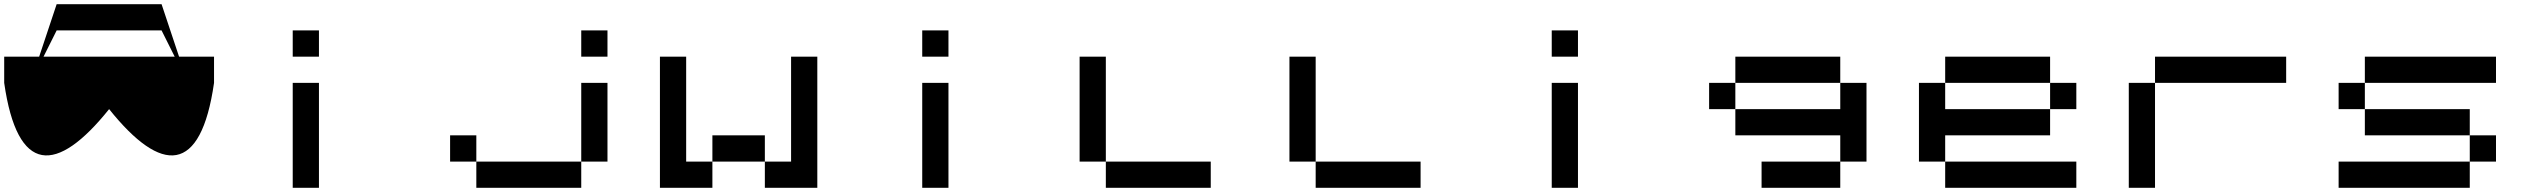

<svg xmlns="http://www.w3.org/2000/svg" viewBox="-20 -1020 12040 915"><path d="M0 -750H1000V-625C937.5 -187.5 750 -187.5 500 -500C250 -187.5 62.5 -187.5 0 -625ZM125 -625 250 -1000H750L875 -625L750 -875H250Z M1500 -750H1375V-875H1500ZM1500 -125H1375V-625H1500Z M2875 -750H2750V-875H2875ZM2875 -250H2125V-375H2250V-125H2750V-625H2875Z M3625 -125V-375H3375V-125H3125V-750H3250V-250H3750V-750H3875V-125Z M4500 -750H4375V-875H4500ZM4500 -125H4375V-625H4500Z M5250 -750V-125H5750V-250H5125V-750Z M6250 -750V-125H6750V-250H6125V-750Z M7500 -750H7375V-875H7500ZM7500 -125H7375V-625H7500Z M8250 -750V-375H8750V-750ZM8125 -500V-625H8875V-250H8375V-125H8750V-500Z M9750 -750H9250V-375H9750ZM9875 -500H9250V-125H9875V-250H9125V-625H9875Z M10125 -125V-625H10875V-750H10250V-125Z M11125 -125V-250H11875V-375H11250V-750H11875V-625H11125V-500H11750V-125Z"/></svg>

Font: Picon
Style: Regular
Weight: 400
Designer: yne
Foundry: yne
Version: Version 21.02.27; git-deadbeef-release